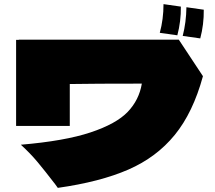

<svg xmlns="http://www.w3.org/2000/svg" viewBox="-20 -907 1040 930"><path d="M856 -875Q857 -804 839 -736L754 -748Q772 -814 772 -887ZM967 -860Q968 -789 950 -721L865 -733Q882 -799 883 -872ZM71 -715H846L963 -538Q915 -362 826.5 -253.5Q738 -145 601.5 -85.5Q465 -26 260 3L247 -15Q197 -80 162 -122Q127 -164 81 -206Q293 -224 418 -265.5Q543 -307 598.5 -365Q654 -423 667 -502Q437 -502 318 -500V-297H58V-714H71Z"/></svg>

Font: Dela Gothic One
Style: Regular
Weight: 400
Designer: aratakana
Foundry: aratakana
Version: Version 1.004